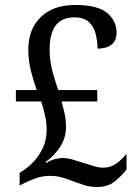

<svg xmlns="http://www.w3.org/2000/svg" viewBox="-20 -744 556 774"><path d="M372 10Q344 10 320.5 2.5Q297 -5 273 -14Q251 -23 229 -29Q207 -35 182 -35Q152 -35 126 -26Q100 -17 72 -3L59 4V-47L77 -59Q98 -73 119 -96Q140 -119 154 -150.5Q168 -182 168 -221Q168 -251 161.5 -279.5Q155 -308 146 -335H44V-381H128Q116 -414 105 -457Q94 -500 94 -542Q94 -627 144.5 -675.5Q195 -724 284 -724Q373 -724 411.5 -692Q450 -660 450 -612Q450 -580 429.5 -564Q409 -548 373 -548Q373 -579 365.5 -608Q358 -637 338 -655.5Q318 -674 280 -674Q228 -674 204 -640.5Q180 -607 180 -545Q180 -498 192 -454.5Q204 -411 215 -381H372V-335H228Q235 -311 240.5 -286Q246 -261 246 -231Q246 -190 223.5 -154Q201 -118 164 -91L166 -87Q184 -98 201.5 -102.5Q219 -107 233 -107Q252 -107 275.5 -100Q299 -93 320 -86Q340 -80 360 -74Q380 -68 396 -68Q426 -68 449.5 -85Q473 -102 490 -124V-61Q474 -39 445 -14.5Q416 10 372 10Z"/></svg>

Font: Noto Serif Sinhala SemiCondensed
Style: Regular
Weight: 400
Width: 4
Designer: Jelle Bosma - Monotype Design Team
Foundry: Monotype Imaging Inc.
Version: Version 2.007; ttfautohint (v1.8.4.7-5d5b)